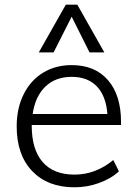

<svg xmlns="http://www.w3.org/2000/svg" viewBox="-20 -790 583 817"><path d="M115 -258V-255Q115 -154 161.5 -100.5Q208 -47 297 -47Q387 -47 462 -109L486 -61Q453 -30 402 -11.5Q351 7 297 7Q183 7 117 -62Q51 -131 51 -252Q51 -329 80.5 -388.5Q110 -448 163 -480.5Q216 -513 285 -513Q384 -513 439.5 -449Q495 -385 495 -271V-258ZM119 -305H437Q431 -382 392 -422.5Q353 -463 285 -463Q216 -463 173 -421.5Q130 -380 119 -305ZM145 -567 260 -770H309L424 -567H361L285 -719L208 -567Z"/></svg>

Font: Muli Light
Style: Regular
Weight: 300
Designer: Vernon Adams
Foundry: Vernon Adams
Version: Version 2.100